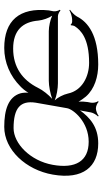

<svg xmlns="http://www.w3.org/2000/svg" viewBox="190 -662 485 905"><g transform="rotate(-90 432.5 -209.5)"><path d="M108 -203C127 -310 209 -388 281 -388C376 -388 412 -356 401 -284L375 -136C370 -106 310 -34 217 -34C125 -34 89 -97 108 -203ZM62 -203C37 -60 100 11 209 11C288 11 331 -29 365 -75C363 -67 361 -58 360 -50L355 -23C353 -12 343 4 336 10L339 13C346 7 363 0 374 0C385 0 400 7 405 13L408 10C403 4 399 -12 401 -23L404 -39C406 -52 407 -69 406 -82C412 -70 422 -57 430 -47C466 -6 524 11 581 11C719 11 781 -37 807 -89C814 -102 830 -116 839 -122L837 -125C827 -119 806 -112 793 -112H782C778 -112 770 -116 769 -119L766 -118C766 -114 764 -103 761 -99C743 -72 705 -32 589 -32C524 -32 458 -65 444 -132C439 -154 426 -179 412 -194C433 -185 468 -179 492 -179H808C818 -179 831 -172 835 -167L839 -170C835 -175 830 -190 832 -201L836 -222C851 -361 787 -432 659 -432C590 -432 526 -404 478 -356C468 -347 455 -331 448 -318C449 -330 448 -345 445 -356C428 -412 369 -432 287 -432C179 -432 84 -330 62 -203ZM419 -206C438 -223 460 -250 471 -273C508 -347 569 -390 656 -390C743 -390 782 -344 788 -271C790 -250 800 -222 811 -206C792 -215 760 -222 738 -222H504C480 -222 444 -215 419 -206Z"/></g></svg>

Font: Armata Saber
Style: RgIta
Weight: 400
Designer: Jasper
Foundry: Cannot Into Space Fonts
Version: Version 0.970